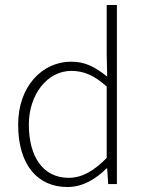

<svg xmlns="http://www.w3.org/2000/svg" viewBox="-20 -740 583 772"><path d="M251 12C315 12 369 -23 408 -63H411L415 0H450V-720H409V-521L411 -432C363 -470 324 -492 266 -492C151 -492 53 -394 53 -239C53 -77 131 12 251 12ZM256 -25C153 -25 96 -110 96 -239C96 -360 170 -455 267 -455C315 -455 358 -438 409 -392V-105C358 -53 310 -25 256 -25Z"/></svg>

Font: Source Sans Pro Light
Style: Regular
Weight: 300
Designer: Paul D. Hunt
Foundry: Adobe Systems Incorporated
Version: Version 3.006;hotconv 1.0.111;makeotfexe 2.5.65597